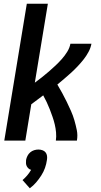

<svg xmlns="http://www.w3.org/2000/svg" viewBox="-20 -755 540 1031"><path d="M3 0 124 -735H237L167 -311Q186 -325 205 -340Q224 -355 242.5 -371Q261 -387 278.5 -403.5Q296 -420 312 -438Q328 -456 341 -477Q354 -498 358 -520H471Q467 -498 455.5 -476.5Q444 -455 429 -436Q414 -417 397 -399Q380 -381 362 -364.5Q344 -348 325.5 -332.5Q307 -317 288 -301Q301 -279 314 -255.5Q327 -232 338.5 -208Q350 -184 361 -159.5Q372 -135 379.5 -109Q387 -83 392.5 -56Q398 -29 393 0H280Q283 -22 281 -44Q279 -66 274 -87Q269 -108 262 -128Q255 -148 247.5 -167.5Q240 -187 231 -206Q222 -225 212 -243Q196 -231 180 -219Q164 -207 148 -195L116 0ZM140 256 101 212Q114 201 126 187Q138 173 147 157Q139 155 133 149.5Q127 144 123.5 137Q120 130 119.5 121.5Q119 113 120 104Q122 93 127.5 82Q133 71 142.5 63Q152 55 163.5 51.5Q175 48 186 48Q197 48 207.5 51.5Q218 55 224.5 63Q231 71 232.5 82Q234 93 232 104Q229 126 221.5 147Q214 168 201.5 187.5Q189 207 174 224.5Q159 242 140 256Z"/></svg>

Font: Iosevka Term Curly Oblique
Style: Bold
Weight: 700
Italic angle: -9°
Designer: Belleve Invis
Foundry: Belleve Invis
Version: Version 32.3.0